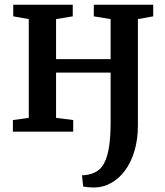

<svg xmlns="http://www.w3.org/2000/svg" viewBox="-20 -572 718 834"><path d="M387.5 242.5Q375.5 242.5 362 241.2Q348.5 240 341.5 238.5L336 189.5Q346 189.5 361.8 186.8Q377.5 184 390.5 177.5Q416.5 166.5 431.8 138Q447 109.5 453.8 65Q460.5 20.5 460.5 -38.5V-256.5H223.5V-60L298 -50.5V0H36V-50.5L105 -60V-489L37.5 -501V-551.5H296V-501L223.5 -489V-315H460.5V-489L387.5 -501V-551.5H645.5V-501L579 -489V-27Q579 33.5 564.2 83.2Q549.5 133 523.2 168.5Q497 204 462 223.2Q427 242.5 387.5 242.5Z"/></svg>

Font: Merriweather 28pt SemiBold
Style: Regular
Weight: 600
Version: Version 2.100